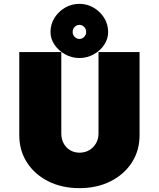

<svg xmlns="http://www.w3.org/2000/svg" viewBox="-20 -970 824 996"><path d="M392 6Q301 6 230.5 -29.5Q160 -65 120 -127Q80 -189 80 -269V-700H298V-278Q298 -249 310 -226.5Q322 -204 343.5 -191Q365 -178 392 -178Q421 -178 443 -191Q465 -204 478 -226.5Q491 -249 491 -278V-700H704V-269Q704 -189 664 -127Q624 -65 553.5 -29.5Q483 6 392 6ZM392 -669Q352 -669 318 -688Q284 -707 263 -737.5Q242 -768 242 -804Q242 -844 262.5 -877Q283 -910 317 -930Q351 -950 392 -950Q432 -950 466 -930Q500 -910 520.5 -877Q541 -844 541 -804Q541 -768 520.5 -737.5Q500 -707 466 -688Q432 -669 392 -669ZM392 -768Q406 -768 416.5 -778.5Q427 -789 427 -804Q427 -820 416.5 -830.5Q406 -841 392 -841Q378 -841 367.5 -830.5Q357 -820 357 -804Q357 -789 367.5 -778.5Q378 -768 392 -768Z"/></svg>

Font: Lexend Deca Black
Style: Regular
Weight: 900
Designer: Bonnie Shaver-Troup, Thomas Jockin
Foundry: Lexend
Version: Version 1.007